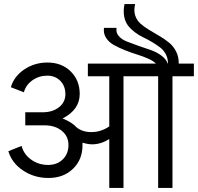

<svg xmlns="http://www.w3.org/2000/svg" viewBox="-20 -922 971 942"><path d="M516.1 0V-240.2Q476.1 -213.9 432.1 -213.9Q410.6 -213.9 384.8 -222.2V-210Q384.8 -138.7 338.1 -93.8Q291.5 -48.8 217.8 -48.8Q148.4 -48.8 93.3 -85.4Q38.1 -122.1 21 -180.2L85.9 -206.1Q96.7 -164.6 133.1 -138.7Q169.4 -112.8 215.8 -112.8Q260.3 -112.8 288.1 -140.1Q315.9 -167.5 315.9 -210.9Q315.9 -253.4 283.2 -280.3Q250.5 -307.1 198.2 -307.1H104V-371.1H189Q238.3 -371.1 269.5 -396Q300.8 -420.9 300.8 -460Q300.8 -500 275.9 -525.4Q251 -550.8 211.9 -550.8Q171.4 -550.8 139.2 -528.1Q106.9 -505.4 97.2 -469.2L33.2 -494.1Q48.8 -547.4 99.1 -581.3Q149.4 -615.2 212.9 -615.2Q282.2 -615.2 326.7 -571.8Q371.1 -528.3 371.1 -460.9Q371.1 -383.8 287.1 -340.8Q333 -322.3 356 -296.9Q384.8 -273.9 428.2 -273.9Q475.6 -273.9 516.1 -301.8V-547.9H411.1V-609.9H745.1Q733.9 -622.1 708 -633.8Q682.1 -645.5 653.3 -654.3Q624.5 -663.1 593.3 -675.5Q562 -688 537.8 -701.7Q513.7 -715.3 500 -737.1Q486.3 -758.8 490.2 -785.2H551.8Q547.9 -762.7 562.3 -745.6Q576.7 -728.5 601.8 -718.5Q627 -708.5 658.4 -697.5Q689.9 -686.5 718.8 -676.8Q747.6 -667 771.2 -649.7Q794.9 -632.3 803.2 -609.9H804.2Q804.2 -635.3 793.5 -655.8Q782.7 -676.3 765.6 -689.2Q748.5 -702.1 727.1 -715.1Q705.6 -728 683.6 -738.3Q661.6 -748.5 641.8 -763.7Q622.1 -778.8 608.4 -796.1Q594.7 -813.5 589.4 -840.6Q584 -867.7 590.8 -901.9H643.1Q635.3 -871.1 643.1 -846.7Q650.9 -822.3 669.4 -805.9Q688 -789.6 712.2 -775.1Q736.3 -760.7 762 -745.6Q787.6 -730.5 809.1 -713.1Q830.6 -695.8 844 -669.4Q857.4 -643.1 856.9 -609.9H931.2V-547.9H826.2V0H755.9V-547.9H585.9V0Z"/></svg>

Font: LT Superior
Style: Regular
Weight: 400
Designer: Daniel Lyons
Foundry: LyonsType
Version: Version 1.000